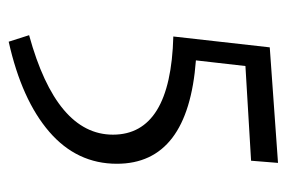

<svg xmlns="http://www.w3.org/2000/svg" viewBox="-129 -336 660 442"><g transform="rotate(90 201.0 -115.0)"><path d="M119 -236Q357 -218 357 -54Q357 38 283.5 101.5Q210 165 76 195L61 148Q290 85 290 -45Q290 -178 64 -184L89 -406L355 -425L350 -363L132 -350Z"/></g></svg>

Font: EauTest
Style: Italic
Weight: 400
Italic angle: -12°
Designer: Christian Thalmann (Catharsis Fonts)
Version: Version 0.001;PS 000.001;hotconv 1.0.88;makeotf.lib2.5.64775